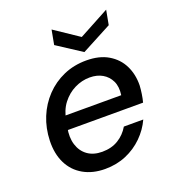

<svg xmlns="http://www.w3.org/2000/svg" viewBox="-132 -814 845 929"><g transform="rotate(-20 290.5 -349.5)"><path d="M252 12Q188 12 140.5 -15Q93 -42 68.5 -91.5Q44 -141 46 -208Q48 -272 70.5 -327Q93 -382 133 -424Q173 -466 226.5 -489.5Q280 -513 344 -513Q411 -513 456.5 -486Q502 -459 524.5 -413.5Q547 -368 546 -311Q545 -292 541.5 -268.5Q538 -245 533 -227H121L133 -297H446Q452 -340 438 -369Q424 -398 396.5 -414Q369 -430 331 -430Q291 -430 253.5 -411.5Q216 -393 189 -358Q162 -323 153 -269L148 -241Q138 -191 150 -152.5Q162 -114 192 -92.5Q222 -71 267 -71Q315 -71 350 -92.5Q385 -114 406 -150H506Q485 -104 447.5 -67Q410 -30 360.5 -9Q311 12 252 12ZM519 -711 505 -636 350 -554 224 -636 238 -711 363 -627Z"/></g></svg>

Font: DM Sans 18pt Medium
Style: Italic
Weight: 500
Italic angle: -10°
Designer: Colophon Foundry, Jonny Pinhorn
Foundry: Colophon Foundry
Version: Version 4.004;gftools[0.9.30]